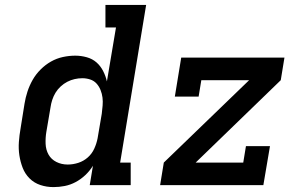

<svg xmlns="http://www.w3.org/2000/svg" viewBox="-20 -755 1240 783"><path d="M198 8Q170 8 144.5 -0.5Q119 -9 100.5 -27.5Q82 -46 72.5 -70.5Q63 -95 59 -121.5Q55 -148 57 -176Q59 -204 64 -232L80 -332Q84 -357 92 -381.5Q100 -406 113 -429Q126 -452 145.5 -471.5Q165 -491 188 -504Q211 -517 236.5 -522.5Q262 -528 287 -528Q311 -528 334 -521.5Q357 -515 373.5 -500.5Q390 -486 400.5 -465.5Q411 -445 416 -423L453 -643H410V-735H576L470 -92H513V0H346L359 -79Q346 -58 328 -41Q310 -24 288.5 -12.5Q267 -1 244 3.5Q221 8 198 8ZM256 -84Q278 -84 299.5 -91Q321 -98 338 -113Q355 -128 364.5 -149Q374 -170 378 -191L395 -291Q397 -308 398.5 -324.5Q400 -341 398 -357Q396 -373 390 -388Q384 -403 373.5 -414.5Q363 -426 347.5 -431Q332 -436 316 -436Q300 -436 284.5 -432.5Q269 -429 254.5 -421.5Q240 -414 227.5 -402.5Q215 -391 206.5 -377Q198 -363 193 -347.5Q188 -332 186 -317L169 -217Q165 -193 166 -168.5Q167 -144 178 -124.5Q189 -105 210 -94.5Q231 -84 256 -84Q256 -84 256 -84Q256 -84 256 -84ZM633 0 648 -92 996 -428H801L790 -361H693L719 -520H1140L1125 -428L778 -92H972L983 -159H1081L1054 0Z"/></svg>

Font: Iosevka Etoile SmBdObl
Style: Regular
Weight: 600
Italic angle: -9°
Designer: Belleve Invis
Foundry: Belleve Invis
Version: Version 15.5.2; ttfautohint (v1.8.4)